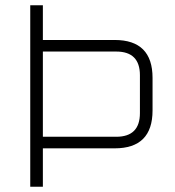

<svg xmlns="http://www.w3.org/2000/svg" viewBox="-20 -710 665 730"><path d="M95 0V-690H143V-558H416Q560 -558 560 -414V-290Q560 -146 416 -146H143V0ZM143 -190H422Q512 -190 512 -280V-424Q512 -514 422 -514H143Z"/></svg>

Font: Oxanium ExtraLight
Style: Regular
Weight: 200
Designer: Severin Meyer
Version: Version 2.000